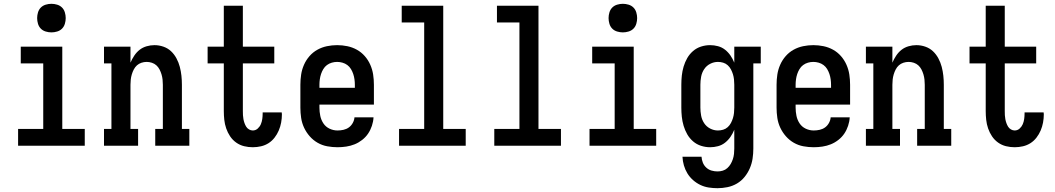

<svg xmlns="http://www.w3.org/2000/svg" viewBox="-20 -765 5540 1008"><path d="M75 0V-88H207V-432H89V-520H307V-88H425V0ZM250 -595Q235 -595 220 -599.5Q205 -604 194.5 -614.5Q184 -625 179.5 -640Q175 -655 175 -670Q175 -685 179.5 -700Q184 -715 194.5 -725.5Q205 -736 220 -740.5Q235 -745 250 -745Q265 -745 280 -740.5Q295 -736 305.5 -725.5Q316 -715 320.5 -700Q325 -685 325 -670Q325 -655 320.5 -640Q316 -625 305.5 -614.5Q295 -604 280 -599.5Q265 -595 250 -595Z M526 0V-88H565V-432H526V-520H665V-436Q673 -455 685 -473Q697 -491 713 -503.5Q729 -516 749.5 -522Q770 -528 791 -528Q815 -528 838 -520Q861 -512 878 -496Q895 -480 906.5 -458.5Q918 -437 924 -414Q930 -391 932.5 -367.5Q935 -344 935 -320V-88H974V0H795V-88H835V-320Q835 -334 833.5 -347.5Q832 -361 828 -374.5Q824 -388 817.5 -400.5Q811 -413 801 -422Q791 -431 777.5 -435.5Q764 -440 750 -440Q736 -440 722.5 -435.5Q709 -431 699 -422Q689 -413 682.5 -400.5Q676 -388 672 -374.5Q668 -361 666.5 -347.5Q665 -334 665 -320V-88H705V0Z M1307 8Q1284 8 1261.5 2.5Q1239 -3 1220 -16.5Q1201 -30 1188 -49.5Q1175 -69 1167.5 -91Q1160 -113 1157.5 -136Q1155 -159 1155 -182V-432H1070V-520H1155V-735H1255V-520H1420V-432H1255V-182Q1255 -171 1255.5 -160.5Q1256 -150 1258 -139.5Q1260 -129 1263.5 -119Q1267 -109 1272.5 -100Q1278 -91 1287.5 -85.5Q1297 -80 1307 -80Q1322 -80 1333 -90Q1344 -100 1349.5 -113Q1355 -126 1357 -140.5Q1359 -155 1359 -170V-175H1459Q1459 -172 1459.5 -169.5Q1460 -167 1460 -165Q1460 -143 1456 -121.5Q1452 -100 1443.5 -80Q1435 -60 1421.5 -42.5Q1408 -25 1390 -13.5Q1372 -2 1350.5 3Q1329 8 1307 8Z M1752 8Q1725 8 1698 3Q1671 -2 1647.5 -15.5Q1624 -29 1606 -49.5Q1588 -70 1576.5 -94.5Q1565 -119 1561 -146Q1557 -173 1557 -200V-320Q1557 -347 1561 -373.5Q1565 -400 1576 -425Q1587 -450 1605 -470.5Q1623 -491 1646.5 -504Q1670 -517 1696.5 -522.5Q1723 -528 1750 -528Q1777 -528 1803.5 -522.5Q1830 -517 1853.5 -504Q1877 -491 1895 -470.5Q1913 -450 1924 -425Q1935 -400 1939 -373.5Q1943 -347 1943 -320V-216H1657V-200Q1657 -178 1661.5 -156.5Q1666 -135 1678 -117Q1690 -99 1710 -89.5Q1730 -80 1752 -80Q1768 -80 1783.5 -83.5Q1799 -87 1811.5 -96Q1824 -105 1832 -119.5Q1840 -134 1841 -149H1941Q1940 -127 1932.5 -104.5Q1925 -82 1912.5 -63.5Q1900 -45 1881.5 -30.5Q1863 -16 1842 -7.5Q1821 1 1798 4.5Q1775 8 1752 8ZM1843 -304V-320Q1843 -334 1841 -348.5Q1839 -363 1834.5 -376.5Q1830 -390 1822.5 -402.5Q1815 -415 1803.5 -423.5Q1792 -432 1778 -436Q1764 -440 1750 -440Q1736 -440 1722 -436Q1708 -432 1696.5 -423.5Q1685 -415 1677.5 -402.5Q1670 -390 1665.5 -376.5Q1661 -363 1659 -348.5Q1657 -334 1657 -320V-304Z M2075 0V-88H2207V-647H2089V-735H2307V-88H2425V0Z M2575 0V-88H2707V-647H2589V-735H2807V-88H2925V0Z M3075 0V-88H3207V-432H3089V-520H3307V-88H3425V0ZM3250 -595Q3235 -595 3220 -599.5Q3205 -604 3194.5 -614.5Q3184 -625 3179.5 -640Q3175 -655 3175 -670Q3175 -685 3179.5 -700Q3184 -715 3194.5 -725.5Q3205 -736 3220 -740.5Q3235 -745 3250 -745Q3265 -745 3280 -740.5Q3295 -736 3305.5 -725.5Q3316 -715 3320.5 -700Q3325 -685 3325 -670Q3325 -655 3320.5 -640Q3316 -625 3305.5 -614.5Q3295 -604 3280 -599.5Q3265 -595 3250 -595Z M3747 223Q3724 223 3701 219.5Q3678 216 3657 206Q3636 196 3618.5 180.5Q3601 165 3589 145.5Q3577 126 3570.5 103.5Q3564 81 3563 58H3663Q3664 74 3670 89Q3676 104 3688 115Q3700 126 3715.5 130.5Q3731 135 3747 135Q3761 135 3774.5 131Q3788 127 3798.5 117.5Q3809 108 3816 96Q3823 84 3827.5 70.5Q3832 57 3833.5 43Q3835 29 3835 15V-84Q3827 -64 3815 -46.5Q3803 -29 3786.5 -16Q3770 -3 3749.5 2.5Q3729 8 3708 8Q3684 8 3660.5 0.5Q3637 -7 3618.5 -23Q3600 -39 3588 -60Q3576 -81 3569 -104.5Q3562 -128 3559.5 -152Q3557 -176 3557 -200V-320Q3557 -344 3559.5 -368Q3562 -392 3569 -415.5Q3576 -439 3588 -460Q3600 -481 3618.5 -497Q3637 -513 3660.5 -520.5Q3684 -528 3708 -528Q3729 -528 3749.5 -522.5Q3770 -517 3786.5 -504Q3803 -491 3815 -473.5Q3827 -456 3835 -436V-520H3974V-432H3935V15Q3935 42 3931 68Q3927 94 3916.5 118.5Q3906 143 3889 164Q3872 185 3849 198.5Q3826 212 3799.5 217.5Q3773 223 3747 223ZM3749 -80Q3763 -80 3776.5 -84Q3790 -88 3800.5 -97.5Q3811 -107 3817.5 -119.5Q3824 -132 3828 -145Q3832 -158 3833.5 -172Q3835 -186 3835 -200V-320Q3835 -334 3833.5 -348Q3832 -362 3828 -375Q3824 -388 3817.5 -400.5Q3811 -413 3800.5 -422.5Q3790 -432 3776.5 -436Q3763 -440 3749 -440Q3728 -440 3708.5 -430Q3689 -420 3677 -402Q3665 -384 3661 -362.5Q3657 -341 3657 -320V-200Q3657 -179 3661 -157.5Q3665 -136 3677 -118Q3689 -100 3708.5 -90Q3728 -80 3749 -80Z M4252 8Q4225 8 4198 3Q4171 -2 4147.5 -15.5Q4124 -29 4106 -49.5Q4088 -70 4076.5 -94.5Q4065 -119 4061 -146Q4057 -173 4057 -200V-320Q4057 -347 4061 -373.5Q4065 -400 4076 -425Q4087 -450 4105 -470.5Q4123 -491 4146.5 -504Q4170 -517 4196.5 -522.5Q4223 -528 4250 -528Q4277 -528 4303.5 -522.5Q4330 -517 4353.5 -504Q4377 -491 4395 -470.5Q4413 -450 4424 -425Q4435 -400 4439 -373.5Q4443 -347 4443 -320V-216H4157V-200Q4157 -178 4161.5 -156.5Q4166 -135 4178 -117Q4190 -99 4210 -89.5Q4230 -80 4252 -80Q4268 -80 4283.5 -83.5Q4299 -87 4311.5 -96Q4324 -105 4332 -119.5Q4340 -134 4341 -149H4441Q4440 -127 4432.5 -104.5Q4425 -82 4412.5 -63.5Q4400 -45 4381.5 -30.5Q4363 -16 4342 -7.5Q4321 1 4298 4.5Q4275 8 4252 8ZM4343 -304V-320Q4343 -334 4341 -348.5Q4339 -363 4334.5 -376.5Q4330 -390 4322.5 -402.5Q4315 -415 4303.5 -423.5Q4292 -432 4278 -436Q4264 -440 4250 -440Q4236 -440 4222 -436Q4208 -432 4196.5 -423.5Q4185 -415 4177.5 -402.5Q4170 -390 4165.5 -376.5Q4161 -363 4159 -348.5Q4157 -334 4157 -320V-304Z M4526 0V-88H4565V-432H4526V-520H4665V-436Q4673 -455 4685 -473Q4697 -491 4713 -503.5Q4729 -516 4749.5 -522Q4770 -528 4791 -528Q4815 -528 4838 -520Q4861 -512 4878 -496Q4895 -480 4906.5 -458.5Q4918 -437 4924 -414Q4930 -391 4932.5 -367.5Q4935 -344 4935 -320V-88H4974V0H4795V-88H4835V-320Q4835 -334 4833.5 -347.5Q4832 -361 4828 -374.5Q4824 -388 4817.5 -400.5Q4811 -413 4801 -422Q4791 -431 4777.5 -435.5Q4764 -440 4750 -440Q4736 -440 4722.5 -435.5Q4709 -431 4699 -422Q4689 -413 4682.5 -400.5Q4676 -388 4672 -374.5Q4668 -361 4666.5 -347.5Q4665 -334 4665 -320V-88H4705V0Z M5307 8Q5284 8 5261.5 2.5Q5239 -3 5220 -16.5Q5201 -30 5188 -49.5Q5175 -69 5167.5 -91Q5160 -113 5157.5 -136Q5155 -159 5155 -182V-432H5070V-520H5155V-735H5255V-520H5420V-432H5255V-182Q5255 -171 5255.5 -160.5Q5256 -150 5258 -139.5Q5260 -129 5263.5 -119Q5267 -109 5272.5 -100Q5278 -91 5287.5 -85.5Q5297 -80 5307 -80Q5322 -80 5333 -90Q5344 -100 5349.5 -113Q5355 -126 5357 -140.5Q5359 -155 5359 -170V-175H5459Q5459 -172 5459.5 -169.5Q5460 -167 5460 -165Q5460 -143 5456 -121.5Q5452 -100 5443.5 -80Q5435 -60 5421.5 -42.5Q5408 -25 5390 -13.5Q5372 -2 5350.5 3Q5329 8 5307 8Z"/></svg>

Font: Iosevka Curly Slab Semibold
Style: Regular
Weight: 600
Monospace: yes
Designer: Belleve Invis
Foundry: Belleve Invis
Version: Version 22.1.2; ttfautohint (v1.8.4)